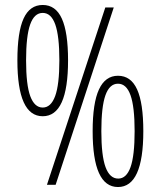

<svg xmlns="http://www.w3.org/2000/svg" viewBox="-20 -795 647 773"><path d="M152 -327Q50 -327 50 -552Q50 -666 75 -720.5Q100 -775 152 -775Q204 -775 229 -720Q254 -665 254 -552Q254 -327 152 -327ZM169 -51 404 -765H438L204 -51ZM152 -362Q185 -362 202 -408Q219 -454 219 -552Q219 -650 202.5 -696.5Q186 -743 152 -743Q118 -743 101.5 -696.5Q85 -650 85 -552Q85 -453 102 -407.5Q119 -362 152 -362ZM455 -42Q353 -42 353 -267Q353 -380 378.5 -435Q404 -490 455 -490Q507 -490 532 -435Q557 -380 557 -267Q557 -42 455 -42ZM456 -76Q489 -76 505.5 -122Q522 -168 522 -267Q522 -365 505.5 -411.5Q489 -458 455 -458Q421 -458 404.5 -411.5Q388 -365 388 -267Q388 -168 405 -122Q422 -76 456 -76Z"/></svg>

Font: Noto Sans Tamil UI ExtraCondensed ExtraLight
Style: Regular
Weight: 200
Width: 2
Designer: Jelle Bosma - Monotype Design Team
Foundry: Monotype Imaging Inc.
Version: Version 2.004; ttfautohint (v1.8.4.7-5d5b)